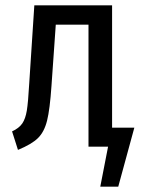

<svg xmlns="http://www.w3.org/2000/svg" viewBox="-20 -547 526 716"><path d="M481 -71 421 149H354L383 0H310V-455H188L172 -227Q166 -139 155.5 -97Q145 -55 121.5 -32Q98 -9 47 12L25 -57Q51 -69 63 -86.5Q75 -104 80 -134.5Q85 -165 89 -236L108 -527H398V-71Z"/></svg>

Font: Fira Sans Compressed
Style: Regular
Weight: 400
Width: 1
Designer: bBox Type GmbH & Carrois Corporate GbR & Edenspiekermann AG
Foundry: bBox Type GmbH & Carrois Corporate GbR & Edenspiekermann AG
Version: Version 4.301